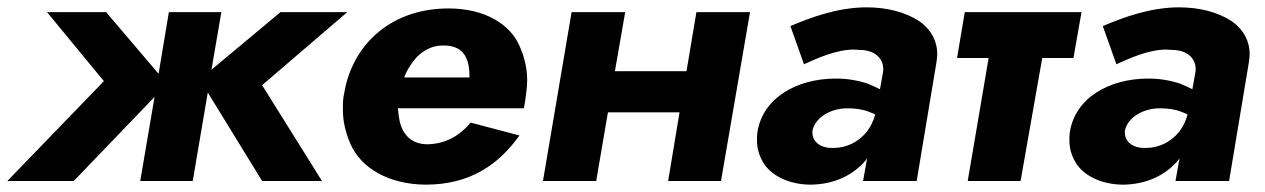

<svg xmlns="http://www.w3.org/2000/svg" viewBox="-53 -493 3445 523"><path d="M711 -460 523 -303 550 -460H407L379 -292L236 -460H75L230 -272L-33 0H148L368 -229L329 0H472L513 -241L661 0H824L661 -261L893 -460Z M1229 -159C1201 -125 1161 -100 1109 -100C1068 -101 1043 -126 1035 -166C1033 -176 1032 -187 1031 -198H1374C1377 -213 1379 -226 1380 -237C1382 -250 1383 -263 1383 -275C1383 -306 1376 -336 1363 -366C1338 -426 1269 -470 1169 -470C1030 -470 930 -393 894 -279C889 -263 886 -248 883 -231C881 -219 881 -207 881 -195C881 -163 888 -132 902 -100C930 -37 1003 9 1106 10C1226 10 1304 -43 1362 -124ZM1048 -282C1052 -293 1057 -303 1063 -312C1084 -347 1116 -369 1153 -369C1155 -369 1158 -369 1160 -369C1213 -367 1226 -330 1226 -282Z M1844 -460 1817 -299H1622L1650 -460H1504L1426 0H1571L1603 -187H1798L1767 0H1911L1990 -460Z M2137 -318C2172 -334 2225 -358 2273 -358C2278 -358 2283 -357 2288 -357C2337 -357 2353 -327 2353 -306C2353 -302 2353 -299 2352 -295L2344 -250C2334 -255 2323 -260 2311 -265C2284 -274 2255 -279 2224 -279C2117 -279 2024 -226 2010 -132C2009 -125 2009 -118 2009 -111C2009 -90 2014 -71 2025 -52C2046 -15 2096 10 2156 10C2219 9 2270 -15 2305 -56C2306 -58 2308 -60 2309 -62L2298 0H2444L2498 -324C2499 -332 2500 -339 2500 -346C2500 -378 2486 -411 2450 -436C2413 -460 2363 -473 2308 -473C2231 -473 2159 -447 2100 -422ZM2160 -137C2168 -174 2211 -198 2255 -198C2278 -198 2298 -195 2315 -188C2320 -186 2326 -184 2331 -181C2326 -163 2318 -147 2308 -134C2284 -105 2252 -90 2217 -90C2215 -90 2214 -90 2212 -90C2183 -90 2160 -106 2160 -132C2160 -134 2160 -135 2160 -137Z M2575 -460 2554 -335H2640L2583 0H2727L2786 -335H2871L2893 -460Z M2988 -318C3023 -334 3076 -358 3124 -358C3129 -358 3134 -357 3139 -357C3188 -357 3204 -327 3204 -306C3204 -302 3204 -299 3203 -295L3195 -250C3185 -255 3174 -260 3162 -265C3135 -274 3106 -279 3075 -279C2968 -279 2875 -226 2861 -132C2860 -125 2860 -118 2860 -111C2860 -90 2865 -71 2876 -52C2897 -15 2947 10 3007 10C3070 9 3121 -15 3156 -56C3157 -58 3159 -60 3160 -62L3149 0H3295L3349 -324C3350 -332 3351 -339 3351 -346C3351 -378 3337 -411 3301 -436C3264 -460 3214 -473 3159 -473C3082 -473 3010 -447 2951 -422ZM3011 -137C3019 -174 3062 -198 3106 -198C3129 -198 3149 -195 3166 -188C3171 -186 3177 -184 3182 -181C3177 -163 3169 -147 3159 -134C3135 -105 3103 -90 3068 -90C3066 -90 3065 -90 3063 -90C3034 -90 3011 -106 3011 -132C3011 -134 3011 -135 3011 -137Z"/></svg>

Font: Jost
Style: Bold Italic
Weight: 700
Italic angle: -5°
Version: Version 3.710